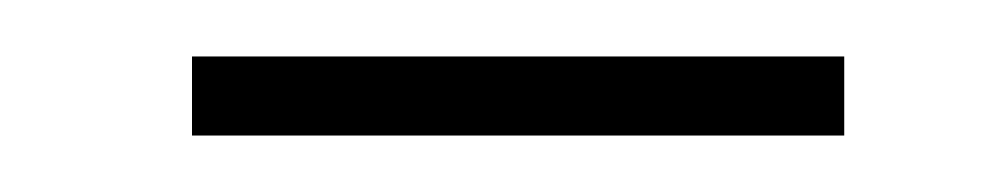

<svg xmlns="http://www.w3.org/2000/svg" viewBox="-20 -291 351 68"><path d="M48 -243V-271H279V-243Z"/></svg>

Font: Source Serif 4 ExtraLight
Style: Italic
Weight: 250
Italic angle: -12°
Designer: Frank Grießhammer
Foundry: Adobe Systems Incorporated
Version: Version 4.004;hotconv 1.0.116;makeotfexe 2.5.65601